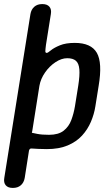

<svg xmlns="http://www.w3.org/2000/svg" viewBox="-21 -720 545 940"><path d="M41 200Q18 200 7 187Q-4 174 0 151L128 -651Q132 -674 147 -687Q162 -700 185 -700H187Q210 -700 221 -687Q232 -674 228 -651L204 -500Q201 -477 201 -469Q201 -461 208 -461Q213 -461 228 -473.5Q243 -486 272 -498Q301 -510 345 -510Q425 -510 453 -461.5Q481 -413 462 -300L446 -200Q440 -161 424 -123.5Q408 -86 380.5 -56Q353 -26 310.5 -8Q268 10 208 10Q186 10 167.5 9Q149 8 132 7Q124 7 121 17L100 151Q96 174 81 187Q66 200 43 200ZM219 -60Q265 -60 290.5 -80Q316 -100 328 -132Q340 -164 346 -200L362 -300Q370 -351 367.5 -380.5Q365 -410 350.5 -422.5Q336 -435 308 -435Q280 -435 250.5 -415.5Q221 -396 199.5 -365Q178 -334 172 -300L137 -79Q136 -75 135.5 -72.5Q135 -70 135 -70Q139 -69 161.5 -64.5Q184 -60 219 -60Z"/></svg>

Font: Winky Sans
Style: Italic
Weight: 400
Italic angle: -8.97852°
Designer: Simon Atzbach
Foundry: typofactur
Version: Version 1.205